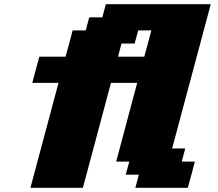

<svg xmlns="http://www.w3.org/2000/svg" viewBox="-20 -895 1040 915"><path d="M625 0H875Q880.9 -21 892.1 -62.5Q903.3 -104 908.7 -125H846.2L862.8 -187.5H800.3L984.4 -875H484.4L467.8 -812.5H405.3L388.7 -750H326.2Q320.8 -729.5 309.6 -687.7Q298.3 -646 292.5 -625H167.5Q161.6 -604 150.4 -562.3Q139.2 -520.5 133.8 -500H258.8Q236.8 -417 191.9 -250Q147 -83 125 0H375Q397 -83 441.9 -250Q486.8 -417 508.8 -500H633.8Q617.2 -437.5 583.7 -312.5Q550.3 -187.5 533.7 -125H596.2L579.1 -62.5H641.6ZM667.5 -625H542.5L559.1 -687.5H621.6L638.7 -750H701.2Q695.8 -729.5 684.6 -687.5Q673.3 -645.5 667.5 -625Z"/></svg>

Font: Faithful 32x
Style: BoldOblique
Weight: 400
Foundry: Faithful Resource Pack
Version: Version 1.0; January 27, 2023